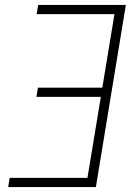

<svg xmlns="http://www.w3.org/2000/svg" viewBox="-20 -755 540 775"><path d="M13 0 19 -37H333L387 -364H127L133 -401H393L442 -698H128L134 -735H488L367 0Z"/></svg>

Font: Iosevka Extralight
Style: Italic
Weight: 200
Italic angle: -9°
Monospace: yes
Designer: Belleve Invis
Foundry: Belleve Invis
Version: Version 32.5.0; ttfautohint (v1.8.4)